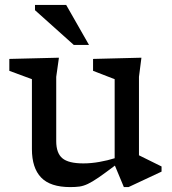

<svg xmlns="http://www.w3.org/2000/svg" viewBox="-20 -752 702 782"><path d="M209 -177Q209 -128.5 234 -107.5Q259 -86.5 319.5 -86.5Q351 -86.5 384.8 -92.5Q418.5 -98.5 447 -107.5V-429.5L359 -463.5V-512L556 -517L546 -439V-119.5L638 -74V-53L503.5 10H484.5L448 -77.5Q407.5 -47 381.8 -29.2Q356 -11.5 338 -3Q320 5.5 303.8 7.8Q287.5 10 266 10Q185 10 147.5 -29Q110 -68 110 -144.5V-429.5L18 -463.5V-512L220 -517L209 -439ZM342.5 -569H280.5L122.5 -710.5V-732H249.5Z"/></svg>

Font: Newsreader 6pt
Style: Regular
Weight: 400
Designer: Hugues Gentile
Foundry: Production Type
Version: Version 1.003; ttfautohint (v1.8.3)